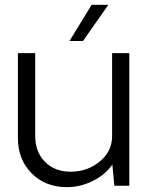

<svg xmlns="http://www.w3.org/2000/svg" viewBox="-20 -770 608 796"><path d="M324.2 -600.1H268.1L359.9 -750H429.2ZM516.1 -549.8V0H454.1L445.8 -87.9Q417 -45.9 365 -20Q313 5.9 257.8 5.9Q168 5.9 111.1 -51.5Q54.2 -108.9 54.2 -198.2V-549.8H126V-206.1Q126 -140.1 166.5 -99.1Q207 -58.1 272.9 -58.1Q341.8 -58.1 393.3 -100.1Q444.8 -142.1 444.8 -206.1V-549.8Z"/></svg>

Font: Oakes Grotesk
Style: Light
Weight: 300
Designer: Samuel Oakes
Foundry: Samuel Oakes
Version: Version 1.0 | wf-rip DC20170320